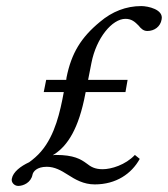

<svg xmlns="http://www.w3.org/2000/svg" viewBox="-20 -595 553 632"><path d="M164 -85C161 -85 158 -85 154 -84C156 -86 158 -87 160 -88C202 -116 239 -170 261 -287L262 -292H393L400 -332H270L281 -388C297 -470 349 -533 393 -533C414 -533 425 -522 436 -511C444 -501 452 -493 465 -493C488 -493 508 -507 512 -531C519 -564 467 -575 445 -575C395 -575 349 -557 309 -523C247 -472 215 -420 199 -340L198 -332H132L124 -292H190L185 -266C172 -202 151 -125 96 -77C88 -70 83 -66 76 -61C48 -48 23 -29 19 -7C16 5 27 17 40 17C57 17 82 6 87 -20C89 -30 101 -46 134 -46C160 -46 181 -34 203 -20C228 -4 255 12 292 12C362 12 413 -23 440 -72L424 -85C393 -52 346 -38 318 -38C292 -38 279 -46 265 -57C246 -71 223 -85 164 -85Z"/></svg>

Font: Libertinus Serif
Style: Italic
Weight: 400
Italic angle: -12°
Designer: Philipp H. Poll, Khaled Hosny
Foundry: Caleb Maclennan
Version: Version 7.050;RELEASE